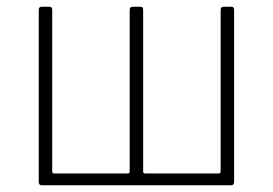

<svg xmlns="http://www.w3.org/2000/svg" viewBox="-20 -550 810 570"><path d="M104 0Q95 0 95 -10V-518Q95 -526 97.5 -528Q100 -530 107 -530H124Q131 -530 133 -528Q135 -526 135 -520V-41Q135 -35 141 -35H359Q365 -35 365 -41V-518Q365 -526 367.5 -528Q370 -530 377 -530H394Q401 -530 403 -528Q405 -526 405 -520V-41Q405 -35 411 -35H629Q635 -35 635 -41V-518Q635 -526 637.5 -528Q640 -530 647 -530H664Q671 -530 673 -528Q675 -526 675 -520V-10Q675 0 666 0Z"/></svg>

Font: Libre Franklin Thin
Style: Regular
Weight: 100
Designer: Pablo Impallari, Rodrigo Fuenzalida, Nhung Nguyen
Foundry: Impallari Type
Version: Version 3.000